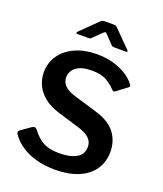

<svg xmlns="http://www.w3.org/2000/svg" viewBox="-171 -1070 1008 1190"><g transform="rotate(20 332.5 -475.0)"><path d="M497 -580Q473 -606 438 -626Q403 -646 342 -646Q275 -646 240 -620Q205 -594 205 -551Q205 -537 211.5 -521Q218 -505 237.5 -489.5Q257 -474 294 -462L448 -416Q540 -389 580.5 -335.5Q621 -282 621 -211Q621 -143 586 -93Q551 -43 487 -16.5Q423 10 334 10Q269 10 212.5 -5Q156 -20 112.5 -49Q69 -78 42 -118Q37 -126 38.5 -132.5Q40 -139 48 -145L111 -189Q123 -196 129.5 -195Q136 -194 141 -188Q166 -156 190.5 -135.5Q215 -115 247 -105Q279 -95 325 -95Q395 -95 437 -118.5Q479 -142 479 -192Q479 -212 470.5 -228.5Q462 -245 442.5 -259Q423 -273 386 -285L235 -331Q177 -349 139.5 -379.5Q102 -410 83 -450Q64 -490 64 -533Q64 -597 98 -646.5Q132 -696 194 -724Q256 -752 339 -752Q393 -752 440.5 -739.5Q488 -727 526.5 -704Q565 -681 590 -649Q594 -644 596 -638.5Q598 -633 590 -626L519 -573Q514 -569 509.5 -570.5Q505 -572 497 -580ZM401 -836 352 -888Q343 -898 339 -898Q335 -898 324 -888L271 -836Q265 -830 261.5 -829Q258 -828 250 -828H178Q171 -828 170.5 -832.5Q170 -837 176 -843L282 -947Q288 -954 294.5 -957Q301 -960 312 -960H373Q382 -960 387 -956.5Q392 -953 396 -949L501 -843Q516 -828 499 -828H422Q416 -828 410.5 -829.5Q405 -831 401 -836Z"/></g></svg>

Font: Libre Franklin SemiBold
Style: Regular
Weight: 600
Designer: Pablo Impallari, Rodrigo Fuenzalida, Nhung Nguyen
Foundry: Impallari Type
Version: Version 3.000